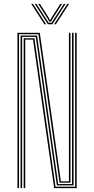

<svg xmlns="http://www.w3.org/2000/svg" viewBox="-20 -969 485 989"><path d="M70 0V-800H185L231.2 -476.8L293.5 -35H335V-479.8V-800H343V-479.8V-28H286.8L178 -793H78V0ZM86 0V-340.8V-786H171L279.8 -21H351V-479.8V-800H359V-479.8V-14H273L164.2 -779H94V-340.8V0ZM102 0V-340.8V-772H157.2L266 -7H367V-800H375V0H259L209.8 -344L150.2 -765H110V-340.8V0ZM140.8 -949H149.8L217.8 -844H208.8ZM158.8 -949H167.8L221 -866.5L231.2 -851.5H245.2L255.2 -866.5L308.8 -949H317.8L249.8 -844H226.8ZM176.8 -949H185.8L232.5 -875.8L235.2 -868H241.2L244 -875.8L290.8 -949H299.8L250.2 -871.2L243.2 -858.2H233.2L226.5 -871.2ZM326.8 -949H335.8L267.8 -844H258.8Z"/></svg>

Font: Big Shoulders Inline Text SC Thin
Style: Regular
Weight: 100
Designer: Patric King
Foundry: XO Type Co
Version: Version 2.002